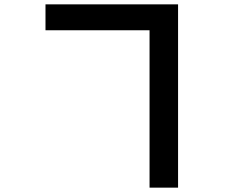

<svg xmlns="http://www.w3.org/2000/svg" viewBox="-20 -807 1040 882"><path d="M189 -668H667V55H798V-787H189Z"/></svg>

Font: Noto Sans Mono CJK HK
Style: Bold
Weight: 700
Designer: Ryoko NISHIZUKA 西塚涼子 (kana, bopomofo & ideographs); Paul D. Hunt (Latin, Greek & Cyrillic); Sandoll Communications 산돌커뮤니
Foundry: Adobe
Version: Version 2.004;hotconv 1.0.118;makeotfexe 2.5.65603